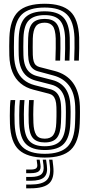

<svg xmlns="http://www.w3.org/2000/svg" viewBox="-20 -829 474 1021"><path d="M218 9Q126.4 9 81.4 -31.3Q36.5 -71.7 32.9 -171.1Q32.2 -188.4 32.2 -212.4Q32.1 -236.4 33 -259.5Q33.9 -282.5 36.1 -296.7H60.9Q59.2 -282.7 58.1 -262.8Q57.1 -242.9 57 -219.5Q57 -196.2 57.8 -171.9Q61.1 -84.6 99 -47.9Q136.8 -11.1 218 -11.1Q300.4 -11.1 338.1 -48.3Q375.8 -85.4 379 -172.1Q379.6 -188.2 380 -202.3Q380.3 -216.3 380.4 -230.9Q380.4 -245.5 379.8 -263.3Q377.3 -333 347.7 -373.1Q318.1 -413.2 264 -427.6L183 -449.5Q166.2 -454.1 154.5 -464.2Q142.8 -474.3 136.5 -492Q130.3 -509.7 129.5 -536.9Q128.8 -559.2 128.9 -580.9Q129 -602.7 129.7 -627.4Q131.5 -681.5 152 -705Q172.6 -728.5 217.8 -728.5Q259.9 -728.5 279.4 -705.2Q298.9 -681.9 301.1 -626.6Q301.9 -606.1 301.4 -572.2Q300.9 -538.2 299.7 -506.8H274.7Q275.9 -537.9 276.4 -572.6Q276.9 -607.3 276.3 -624.7Q274.5 -673.6 260 -691Q245.5 -708.4 217.8 -708.4Q184.5 -708.4 170.3 -688.9Q156.1 -669.3 154.4 -624.9Q153.8 -600 153.9 -577.6Q154.1 -555.2 154.4 -537.7Q155.1 -516.5 159 -503.2Q163 -490 170.5 -482.9Q178 -475.8 189.2 -472.8L269.8 -451.9Q333.5 -435.5 367.7 -388.9Q401.8 -342.3 404.8 -264.4Q405.3 -248.9 405.3 -234.1Q405.3 -219.2 405 -203.8Q404.6 -188.4 404 -171Q400 -74 356.4 -32.5Q312.9 9 218 9ZM218 -31.2Q150.2 -31.2 118 -63.2Q85.8 -95.2 82.8 -172.9Q82.1 -193.1 82.2 -216.7Q82.3 -240.2 83 -261.6Q83.8 -283.1 85.4 -296.7H110.2Q108.8 -282 107.9 -262.8Q107 -243.6 106.9 -220.8Q106.9 -198.1 107.7 -172.8Q110.2 -107.4 136 -79.4Q161.8 -51.3 218 -51.3Q274.8 -51.3 300.7 -79.6Q326.6 -107.9 329.1 -172.8Q329.9 -191.5 330.1 -205.5Q330.4 -219.5 330.4 -232.7Q330.5 -245.9 329.9 -261.3Q328.7 -296.3 319.5 -320.2Q310.3 -344.1 293.5 -358.5Q276.6 -373 252.4 -379.1L170.3 -400.3Q143.4 -407.3 123.4 -423.2Q103.5 -439.2 92.1 -466.8Q80.8 -494.4 79.5 -535.5Q79.1 -551.6 79 -567.1Q78.9 -582.6 79.1 -598Q79.3 -613.4 79.7 -628.5Q82.5 -705.4 115.3 -737.1Q148.2 -768.8 217.8 -768.8Q286.3 -768.8 317.2 -736.1Q348.2 -703.4 351 -627.9Q351.8 -607.5 351.3 -572.4Q350.8 -537.3 349.4 -506.8H324.6Q325.8 -535 326.4 -570Q327 -604.9 326.1 -628Q323.6 -692.8 298.4 -720.7Q273.2 -748.7 217.8 -748.7Q163 -748.7 135 -722.6Q107.1 -696.5 104.7 -628.2Q103.9 -602.4 103.9 -580.5Q103.9 -558.6 104.5 -536.1Q105.5 -502.5 114 -479.9Q122.5 -457.2 138.3 -443.8Q154.1 -430.4 176.6 -424.6L258.2 -403.5Q304 -391.8 328.4 -357.2Q352.7 -322.6 354.8 -262.3Q355.4 -247.5 355.5 -234.6Q355.5 -221.8 355.2 -207.4Q354.8 -193.1 354 -173.1Q351.2 -98.4 320.1 -64.8Q289.1 -31.2 218 -31.2ZM218 -71.5Q175.1 -71.5 154.9 -94.9Q134.8 -118.4 132.7 -174.8Q132.1 -196.4 132 -218.2Q132 -240 132.8 -260.1Q133.6 -280.1 134.7 -296.7H159.5Q158.3 -277.3 157.5 -258.3Q156.7 -239.3 156.8 -219Q156.8 -198.6 157.7 -175.4Q159.3 -133.8 172 -112.7Q184.6 -91.6 218 -91.6Q249.2 -91.6 263.5 -111.2Q277.7 -130.7 279.3 -176.4Q280.1 -195.6 280.3 -209.4Q280.5 -223.1 280.4 -234.8Q280.4 -246.6 280 -259.7Q279.3 -282.8 274.6 -297.3Q269.9 -311.8 261.4 -319.7Q252.9 -327.7 240.5 -330.7L157.9 -352Q117.4 -362.4 89.3 -385.9Q61.1 -409.4 46.1 -446.3Q31.1 -483.2 29.6 -533.8Q28.9 -560 29 -583.2Q29.2 -606.4 29.9 -630Q33.4 -725.1 76.7 -767.1Q120 -809 217.8 -809Q309.5 -809 353.3 -768.5Q397.1 -728 401 -629.8Q401.6 -609.7 401.2 -572.8Q400.7 -535.9 399.3 -506.8H374.4Q375.9 -538.8 376.3 -573.7Q376.7 -608.5 376 -628.9Q372.8 -715.4 335.6 -752.2Q298.4 -788.9 217.8 -788.9Q134 -788.9 96 -752.2Q58 -715.5 54.8 -629.3Q54 -601 54 -579.3Q54 -557.5 54.6 -534.6Q56 -490 68.8 -457.8Q81.6 -425.6 105.5 -405.4Q129.5 -385.1 164.1 -376.1L246.6 -354.8Q264.5 -350.4 277.1 -339.5Q289.7 -328.6 296.8 -309.4Q303.9 -290.2 304.9 -260.5Q305.5 -245.4 305.5 -233.3Q305.4 -221.1 305.2 -207.7Q304.9 -194.4 304.1 -175.2Q301.9 -119.6 282.1 -95.5Q262.4 -71.5 218 -71.5ZM241.3 20H259L263 53.8Q270.6 117.3 242.7 144.9Q214.8 172.4 142.6 172.4H119.2V152.3H142.6Q203.9 152.3 227.8 129.3Q251.7 106.4 245.3 53.8ZM174.9 20H191L195 45.7Q199.1 70.5 187 81.2Q174.9 91.9 142.6 91.9H119.2V72.6H142.6Q164 72.6 171.9 66.4Q179.9 60.2 178.1 45.7ZM207.3 20H225L229 49.7Q235.2 93.9 215.1 113Q195 132.2 142.6 132.2H119.2V112H142.6Q183.9 112 199.8 97.6Q215.8 83.2 211.3 49.7Z"/></svg>

Font: Big Shoulders Inline Thin
Style: Regular
Weight: 100
Designer: Patric King
Foundry: XO Type Co
Version: Version 2.002